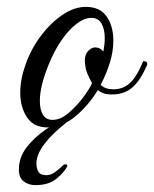

<svg xmlns="http://www.w3.org/2000/svg" viewBox="-20 -371 449 559"><path d="M119 0Q78 0 58.5 -29.5Q39 -59 39 -101Q39 -140 54 -182Q70 -228 98.5 -266Q127 -304 161.5 -327.5Q196 -351 230 -351Q271 -351 290.5 -323Q310 -295 310 -252Q310 -222 300 -189Q290 -156 273 -124Q286 -111 310 -111Q338 -111 358 -129Q378 -147 397 -193Q409 -193 409 -184Q390 -138 365.5 -116.5Q341 -95 303 -96Q280 -96 265 -109Q237 -63 198.5 -31.5Q160 0 119 0ZM133 -22Q156 -22 179 -41.5Q202 -61 221 -86Q240 -111 248 -129Q232 -158 229.5 -172.5Q227 -187 227 -194Q227 -213 237 -223Q247 -233 257 -233Q271 -233 281 -221Q283 -232 284 -241.5Q285 -251 285 -260Q285 -286 275.5 -302.5Q266 -319 246 -319Q225 -319 202 -301Q179 -283 158.5 -253Q138 -223 123 -186Q110 -155 103 -127.5Q96 -100 96 -77Q96 -52 105 -37Q114 -22 133 -22ZM83 168Q64 168 49.5 157.5Q35 147 35 123Q35 87 57.5 58Q80 29 110.5 8Q141 -13 166 -24Q172 -24 172 -13Q132 18 109 48.5Q86 79 86 105Q86 118 91.5 128.5Q97 139 115 139Q129 139 142.5 128.5Q156 118 166 108Q168 107 172 107.5Q176 108 176 113Q166 132 143.5 150Q121 168 83 168Z"/></svg>

Font: Great Vibes
Style: Regular
Weight: 400
Designer: Robert E. Leuschke, Viktoriya Grabowska, Viviana Monsalve, Eben Sorkin
Foundry: Robert E. Leuschke
Version: Version 1.103; ttfautohint (v1.8.4.7-5d5b)